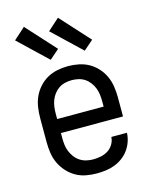

<svg xmlns="http://www.w3.org/2000/svg" viewBox="-116 -842 732 926"><g transform="rotate(-15 250.0 -379.0)"><path d="M252 8Q225 8 198 3Q171 -2 147.5 -15.5Q124 -29 105.5 -49.5Q87 -70 75.5 -94.5Q64 -119 60 -146Q56 -173 56 -200V-320Q56 -347 60 -374Q64 -401 75 -425.5Q86 -450 104.5 -470.5Q123 -491 146 -504Q169 -517 196 -522.5Q223 -528 250 -528Q277 -528 304 -522.5Q331 -517 354 -504Q377 -491 395.5 -470.5Q414 -450 425 -425.5Q436 -401 440 -374Q444 -347 444 -320V-225H134V-200Q134 -183 136 -166Q138 -149 144.5 -133Q151 -117 161.5 -103Q172 -89 186.5 -79.5Q201 -70 218 -66Q235 -62 252 -62Q271 -62 290.5 -66Q310 -70 326 -80Q342 -90 352.5 -107Q363 -124 364 -144H442Q441 -121 433.5 -99.5Q426 -78 412.5 -59.5Q399 -41 380.5 -27.5Q362 -14 341 -6Q320 2 297 5Q274 8 252 8ZM366 -295V-320Q366 -337 364 -354Q362 -371 356 -387Q350 -403 339.5 -417Q329 -431 315 -440.5Q301 -450 284 -454Q267 -458 250 -458Q233 -458 216 -454Q199 -450 185 -440.5Q171 -431 160.5 -417Q150 -403 144 -387Q138 -371 136 -354Q134 -337 134 -320V-295ZM348 -579 206 -714 264 -766 396 -621ZM178 -579 36 -714 94 -766 226 -621Z"/></g></svg>

Font: Iosevka SS04
Style: Regular
Weight: 400
Monospace: yes
Designer: Belleve Invis
Foundry: Belleve Invis
Version: Version 19.0.0; ttfautohint (v1.8.4)